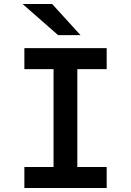

<svg xmlns="http://www.w3.org/2000/svg" viewBox="-20 -941 656 961"><path d="M248 0V-700H367V0ZM102 0V-105H514V0ZM102 -595V-700H514V-595ZM271 -765 93 -921H241L383 -765Z"/></svg>

Font: Overpass Mono Light
Style: Regular
Weight: 300
Monospace: yes
Designer: Delve Withrington, Dave Bailey
Foundry: Delve Fonts LLC
Version: Version 4.000